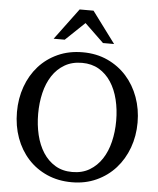

<svg xmlns="http://www.w3.org/2000/svg" viewBox="-61 -968 853 1035"><g transform="rotate(5 365.5 -450.0)"><path d="M576.2 -334Q576.2 -395 563 -449Q549.8 -502.9 523.4 -543.2Q497.1 -583.5 457.8 -606.7Q418.5 -629.9 366.2 -629.9Q312 -629.9 272 -606.4Q231.9 -583 205.6 -542.7Q179.2 -502.4 166.5 -449Q153.8 -395.5 153.8 -335.9Q153.8 -275.9 166.7 -221.9Q179.7 -168 205.8 -127.4Q231.9 -86.9 271.2 -63Q310.5 -39.1 363.8 -39.1Q418 -39.1 457.8 -63Q497.6 -86.9 523.9 -127.2Q550.3 -167.5 563.2 -220.9Q576.2 -274.4 576.2 -334ZM691.9 -335Q691.9 -262.2 668.5 -198.2Q645 -134.3 602.3 -86.7Q559.6 -39.1 499.5 -11.5Q439.5 16.1 366.2 16.1Q292.5 16.1 232.2 -10.5Q171.9 -37.1 128.9 -84.5Q85.9 -131.8 62.5 -196Q39.1 -260.3 39.1 -335.9Q39.1 -409.2 62 -473.1Q85 -537.1 127.4 -584.7Q169.9 -632.3 230.2 -659.7Q290.5 -687 365.2 -687Q439.5 -687 499.8 -659.2Q560.1 -631.3 602.8 -583.5Q645.5 -535.6 668.7 -471.7Q691.9 -407.7 691.9 -335ZM468.8 -746.1 365.7 -845.2 261.7 -746.1H201.7L327.6 -915.5H402.8L528.8 -746.1Z"/></g></svg>

Font: BabelStone Ogham
Style: Italic
Weight: 400
Italic angle: -30°
Designer: Andrew West
Foundry: BabelStone
Version: Version 2.02 March 14, 2022